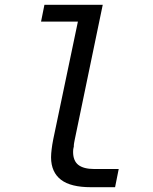

<svg xmlns="http://www.w3.org/2000/svg" viewBox="-20 -780 642 804"><path d="M360.8 3.9H461.9L477.1 -72.3H374C345.2 -72.3 322.3 -78.1 307.6 -89.8C293.5 -101.1 286.1 -119.1 286.1 -144C286.1 -160.2 289.1 -162.6 289.1 -166C289.1 -168.5 288.1 -171.4 293 -195.3L410.2 -759.8H166L151.9 -689.5H306.2L203.1 -197.3C199.7 -180.7 197.8 -167.5 196.3 -155.3C194.8 -143.1 193.8 -131.8 193.8 -121.1C193.8 -78.6 209 -47.4 235.4 -27.3C262.7 -6.3 304.7 3.9 360.8 3.9Z"/></svg>

Font: Hack
Style: Oblique
Weight: 400
Italic angle: -12°
Monospace: yes
Designer: Christopher Simpkins
Foundry: Christopher Simpkins
Version: Version 2.010